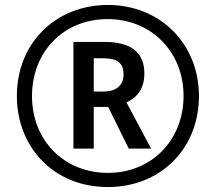

<svg xmlns="http://www.w3.org/2000/svg" viewBox="-20 -744 869 774"><path d="M415 10C627 10 782 -144 782 -357C782 -566 627 -724 415 -724C207 -724 48 -573 48 -357C48 -154 193 10 415 10ZM415 -47C241 -47 109 -175 109 -357C109 -533 234 -667 414 -667C590 -667 720 -535 720 -357C720 -181 593 -47 415 -47ZM276 -145H358V-313H416L499 -145H589L490 -331C535 -352 562 -389 562 -448C562 -533 508 -575 401 -575H276ZM397 -375H358V-509H397C453 -509 478 -490 478 -444C478 -398 447 -375 397 -375Z"/></svg>

Font: Noto Sans Devanagari Condensed Medium
Style: Regular
Weight: 500
Width: 3
Designer: Jelle Bosma - Monotype Design Team
Foundry: Monotype Imaging Inc.
Version: Version 2.004